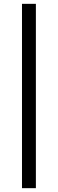

<svg xmlns="http://www.w3.org/2000/svg" viewBox="-20 -817 303 1006"><path d="M95.2 -796.9H168V168.9H95.2Z"/></svg>

Font: Post Grotesk Regular
Style: Regular
Weight: 500
Version: 0.900; ttfautohint (v0.96) -l 8 -r 50 -G 200 -x 14 -w "gGD" 